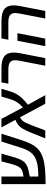

<svg xmlns="http://www.w3.org/2000/svg" viewBox="976 -1618 646 2637"><g transform="rotate(-90 1298.5 -299.0)"><path d="M515.1 -59.6Q474.6 -37.1 418.7 -22.9Q362.8 -8.8 282.7 -2.2Q202.6 4.4 88.9 4.9V-601.6H193.4V-298.8L233.9 -306.2Q281.2 -314.9 305.7 -338.4Q323.7 -355.5 337.2 -383.8Q350.6 -412.1 363.3 -459L401.4 -601.6H507.8L460.9 -439Q439.5 -363.8 420.4 -329.6Q411.1 -312 400.1 -298.1Q389.2 -284.2 376 -273.9Q355 -255.9 325.9 -244.4Q296.9 -232.9 252.9 -224.6L193.4 -212.9V-95.7H204.6Q329.6 -96.2 400.9 -118.2Q449.7 -133.3 484.6 -160.2Q519.5 -187 545.2 -231.2Q570.8 -275.4 591.8 -342.8L673.3 -601.6H780.3L699.7 -346.2Q672.4 -259.8 645.3 -204.6Q618.2 -149.4 586.9 -115.7Q555.7 -82 515.1 -59.6Z M898.4 -189.9 826.2 0H716.8L796.4 -197.3Q812.5 -236.3 826.4 -265.1Q840.3 -293.9 852.1 -313.5Q875.5 -350.1 902.8 -372.1Q930.2 -394 971.7 -409.7L867.7 -601.6H984.9L1141.1 -308.1Q1184.6 -341.8 1213.4 -387.5Q1242.2 -433.1 1259.8 -493.2L1291 -601.6H1398.4L1365.7 -491.7Q1351.1 -440.4 1328.1 -399.9Q1312.5 -372.6 1293.9 -348.4Q1275.4 -324.2 1248 -297.9Q1220.7 -271.5 1178.7 -237.8L1310.5 0H1192.4L1006.3 -346.2Q978 -333 959.5 -312Q944.8 -294.9 930.7 -266.4Q916.5 -237.8 898.4 -189.9Z M1886.2 -344.2 1818.8 0H1714.8L1782.2 -346.2Q1790 -385.3 1790 -417.5Q1790 -462.4 1760 -484.6Q1730 -506.8 1663.1 -506.8H1468.3L1486.3 -601.6H1679.7Q1792.5 -601.6 1844 -562Q1895.5 -522.5 1895.5 -435.5Q1895.5 -394 1886.2 -344.2Z M2533.7 -344.2 2467.3 0H2363.3L2430.2 -346.2Q2438 -393.1 2438 -417.5Q2438 -462.4 2408.2 -484.6Q2378.4 -506.8 2312 -506.8H2071.8L2089.8 -601.6H2326.2Q2439.9 -601.6 2491.7 -561.8Q2543.5 -522 2543.5 -435.5Q2543.5 -393.6 2533.7 -344.2ZM2162.1 -382.3 2087.4 0H1983.4L2057.6 -382.3Z"/></g></svg>

Font: Arimo Medium
Style: Italic
Weight: 500
Italic angle: -12°
Designer: Steve Matteson
Foundry: Monotype Imaging Inc.
Version: Version 1.33